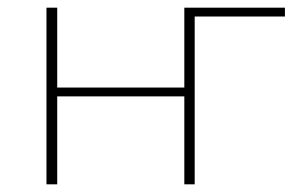

<svg xmlns="http://www.w3.org/2000/svg" viewBox="-20 -480 785 500"><path d="M722 -437H487V0H460V-229H129V0H101V-460H129V-252H460V-460H722Z"/></svg>

Font: Ysabeau SC Extralight
Style: Regular
Weight: 200
Designer: Christian Thalmann (Catharsis Fonts)
Version: Version 0.003